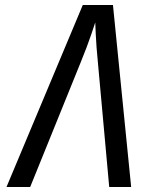

<svg xmlns="http://www.w3.org/2000/svg" viewBox="-20 -750 640 770"><path d="M6 0 312 -730H433L506 0H418L373 -495Q366 -566 364 -613Q362 -660 362 -660Q362 -660 346.5 -613.5Q331 -567 302 -496L101 0Z"/></svg>

Font: NKDuy Mono
Style: Italic
Weight: 400
Italic angle: -9°
Monospace: yes
Designer: NKDuy
Foundry: NKDuy
Version: Version 2.251; ttfautohint (v1.8.4.7-5d5b)